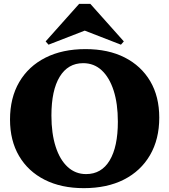

<svg xmlns="http://www.w3.org/2000/svg" viewBox="-20 -961 879 997"><path d="M415 16Q298 16 212 -27.5Q126 -71 79 -151Q32 -231 32 -340Q32 -453 80 -535Q128 -617 216 -661.5Q304 -706 424 -706Q542 -706 627.5 -662.5Q713 -619 760 -539.5Q807 -460 807 -350Q807 -238 759 -155.5Q711 -73 623.5 -28.5Q536 16 415 16ZM427 -57Q507 -57 549.5 -128Q592 -199 592 -329Q592 -423 570 -491Q548 -559 508 -596Q468 -633 412 -633Q333 -633 290 -562.5Q247 -492 247 -361Q247 -268 269 -199.5Q291 -131 331.5 -94Q372 -57 427 -57ZM232 -729 217 -746 391 -941H449L623 -746L608 -729L420 -802Z"/></svg>

Font: Platypi ExtraBold
Style: Regular
Weight: 800
Designer: David Sargent
Foundry: Bolt Cutter Type
Version: Version 1.200; ttfautohint (v1.8.4.7-5d5b)